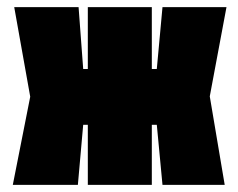

<svg xmlns="http://www.w3.org/2000/svg" viewBox="-20 -520 668 540"><path d="M617 -500H437L421 -326H407V-500H227V-326H214L201 -500H20L65 -248L16 0H199L214 -169H227V0H407V-169H421L437 0H612L570 -249Z"/></svg>

Font: Advent Pro Black
Style: Regular
Weight: 900
Version: Version 3.000